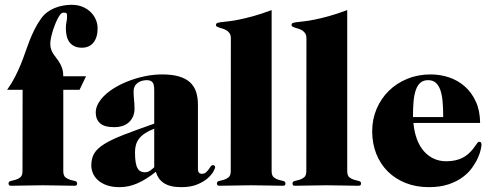

<svg xmlns="http://www.w3.org/2000/svg" viewBox="-20 -772 2059 800"><path d="M243.7 -397.9V-59.1Q243.7 -40.5 252.7 -33.2Q261.7 -25.9 272.5 -22.9Q283.2 -20 292.2 -17.8Q301.3 -15.6 301.3 -7.8Q301.3 -3.9 299.3 -1Q297.4 2 290.5 2Q261.7 2 229.5 1Q197.3 0 159.2 0Q120.6 0 87.9 1Q55.2 2 26.4 2Q19.5 2 17.6 -1Q15.6 -3.9 15.6 -7.8Q15.6 -15.6 24.7 -17.8Q33.7 -20 44.7 -22.9Q55.7 -25.9 64.7 -33.2Q73.7 -40.5 73.7 -59.1L74.2 -397.9H9.8Q29.8 -426.3 43.2 -452.9Q56.6 -479.5 66.9 -504.6Q77.1 -529.8 85.4 -554.2Q93.8 -578.6 103 -602.3Q112.3 -626 123.8 -649.2Q135.3 -672.4 151.9 -695.8Q162.1 -710 176.3 -720.7Q190.4 -731.4 207 -738.3Q223.6 -745.1 241.9 -748.5Q260.3 -752 278.3 -752Q303.7 -752 323.7 -743.7Q343.8 -735.4 357.7 -721.7Q371.6 -708 379.2 -690.4Q386.7 -672.9 386.7 -653.8Q386.7 -616.2 369.4 -594.7Q352.1 -573.2 321.3 -573.2Q302.7 -573.2 289.8 -579.6Q276.9 -585.9 269 -596.9Q261.2 -607.9 257.8 -622.6Q254.4 -637.2 254.4 -653.8Q254.4 -668.9 256.8 -679.7Q259.3 -690.4 259.3 -700.2Q259.3 -707 259 -710.7Q258.8 -714.4 257.3 -716.3Q255.9 -718.3 252.4 -718.8Q249 -719.2 242.7 -719.2Q237.3 -719.2 231.4 -711.9Q225.6 -704.6 219.7 -693.1Q213.9 -681.6 208.3 -667.2Q202.6 -652.8 198.5 -638.4Q194.3 -624 191.9 -611.3Q189.5 -598.6 189.5 -589.8Q189.5 -575.7 193.4 -565.2Q197.3 -554.7 203.4 -545.7Q209.5 -536.6 216.3 -528.1Q223.1 -519.5 229.2 -509Q235.4 -498.5 239.5 -485.4Q243.7 -472.2 243.7 -454.1H338.4L311.5 -397.9Z M622.6 -235.8Q599.1 -226.6 583.7 -216.3Q568.4 -206.1 559.3 -194.1Q550.3 -182.1 546.4 -168.2Q542.5 -154.3 542.5 -137.2Q542.5 -112.3 545.2 -96.2Q547.9 -80.1 553.2 -70.8Q558.6 -61.5 566.2 -57.9Q573.7 -54.2 583.5 -54.2Q596.2 -54.2 606 -61.3Q615.7 -68.4 622.6 -75.2ZM622.6 -397Q622.6 -421.4 615 -429.7Q607.4 -438 592.3 -438Q568.4 -438 552.5 -425.8Q536.6 -413.6 536.6 -391.1Q536.6 -374 538.6 -355.5Q540.5 -336.9 540.5 -318.8Q540.5 -285.2 518.3 -263.7Q496.1 -242.2 455.6 -242.2Q414.1 -242.2 396.5 -258.8Q378.9 -275.4 378.9 -303.2Q378.9 -323.2 390.4 -342.8Q401.9 -362.3 421.6 -379.9Q441.4 -397.5 468.3 -412.4Q495.1 -427.2 525.9 -438.2Q556.6 -449.2 589.8 -455.6Q623 -461.9 655.8 -461.9Q696.8 -461.9 725.3 -453.6Q753.9 -445.3 771.5 -429.2Q789.1 -413.1 796.9 -389.6Q804.7 -366.2 804.7 -335.9V-66.9Q804.7 -58.1 808.8 -53Q813 -47.9 821.3 -47.9Q831.5 -47.9 837.9 -53.5Q844.2 -59.1 849.1 -65.9Q854 -72.8 857.9 -78.4Q861.8 -84 867.7 -84Q871.6 -84 874 -81.1Q876.5 -78.1 876.5 -75.2Q876.5 -71.3 869.4 -57.9Q862.3 -44.4 845.9 -29.8Q829.6 -15.1 802.5 -3.7Q775.4 7.8 735.4 7.8Q710.9 7.8 693.1 3.4Q675.3 -1 662.6 -9.3Q649.9 -17.6 641.8 -29.3Q633.8 -41 629.4 -56.2Q588.9 -23.9 552.5 -8.1Q516.1 7.8 478.5 7.8Q447.3 7.8 424.8 -0.2Q402.3 -8.3 387.9 -21.5Q373.5 -34.7 366.9 -50.8Q360.4 -66.9 360.4 -83Q360.4 -112.3 372.8 -133.1Q385.3 -153.8 415.3 -172.4Q445.3 -190.9 495.6 -210.4Q545.9 -230 622.6 -256.8Z M1111.8 -59.1Q1111.8 -40.5 1120.8 -33.2Q1129.9 -25.9 1140.6 -22.9Q1151.4 -20 1160.4 -17.8Q1169.4 -15.6 1169.4 -7.8Q1169.4 -3.9 1167.5 -1Q1165.5 2 1158.7 2Q1129.9 2 1097.7 1Q1065.4 0 1027.3 0Q988.8 0 956.1 1Q923.3 2 894.5 2Q887.7 2 885.7 -1Q883.8 -3.9 883.8 -7.8Q883.8 -15.6 892.8 -17.8Q901.9 -20 912.6 -22.9Q923.3 -25.9 932.4 -33.2Q941.4 -40.5 941.4 -59.1L941.9 -611.8Q941.9 -624.5 937.3 -632.1Q932.6 -639.6 925.8 -644.3Q918.9 -648.9 910.9 -651.6Q902.8 -654.3 896 -656.2Q889.2 -658.2 884.5 -660.6Q879.9 -663.1 879.9 -668Q879.9 -673.8 885 -676Q890.1 -678.2 901.6 -679.7Q913.1 -681.2 931.4 -683.1Q949.7 -685.1 975.3 -690.2Q1001 -695.3 1034.9 -704.6Q1068.8 -713.9 1111.8 -730Z M1426.8 -59.1Q1426.8 -40.5 1435.8 -33.2Q1444.8 -25.9 1455.6 -22.9Q1466.3 -20 1475.3 -17.8Q1484.4 -15.6 1484.4 -7.8Q1484.4 -3.9 1482.4 -1Q1480.5 2 1473.6 2Q1444.8 2 1412.6 1Q1380.4 0 1342.3 0Q1303.7 0 1271 1Q1238.3 2 1209.5 2Q1202.6 2 1200.7 -1Q1198.7 -3.9 1198.7 -7.8Q1198.7 -15.6 1207.8 -17.8Q1216.8 -20 1227.5 -22.9Q1238.3 -25.9 1247.3 -33.2Q1256.3 -40.5 1256.3 -59.1L1256.8 -611.8Q1256.8 -624.5 1252.2 -632.1Q1247.6 -639.6 1240.7 -644.3Q1233.9 -648.9 1225.8 -651.6Q1217.8 -654.3 1210.9 -656.2Q1204.1 -658.2 1199.5 -660.6Q1194.8 -663.1 1194.8 -668Q1194.8 -673.8 1200 -676Q1205.1 -678.2 1216.6 -679.7Q1228 -681.2 1246.3 -683.1Q1264.6 -685.1 1290.3 -690.2Q1315.9 -695.3 1349.9 -704.6Q1383.8 -713.9 1426.8 -730Z M1826.7 -284.2Q1826.7 -320.3 1824.2 -348.6Q1821.8 -377 1814.7 -397Q1807.6 -417 1795.4 -427.5Q1783.2 -438 1763.7 -438Q1744.1 -438 1731.9 -427.5Q1719.7 -417 1712.6 -397Q1705.6 -377 1703.1 -348.6Q1700.7 -320.3 1700.7 -284.2ZM1702.6 -259.8Q1706.1 -221.7 1717.3 -191.9Q1728.5 -162.1 1746.3 -141.8Q1764.2 -121.6 1787.8 -110.8Q1811.5 -100.1 1839.4 -100.1Q1859.9 -100.1 1876.5 -103.8Q1893.1 -107.4 1906.2 -114Q1919.4 -120.6 1929.9 -129.6Q1940.4 -138.7 1949.7 -149.9Q1961.4 -165 1966.6 -173.1Q1971.7 -181.2 1977.5 -181.2Q1986.3 -181.2 1986.3 -168.9Q1986.3 -164.1 1983.2 -149.2Q1980 -134.3 1971.4 -114.7Q1962.9 -95.2 1947.5 -73.5Q1932.1 -51.8 1907.7 -33.7Q1883.3 -15.6 1848.6 -3.9Q1814 7.8 1766.6 7.8Q1713.9 7.8 1670.2 -9.5Q1626.5 -26.9 1595.5 -57.9Q1564.5 -88.9 1547.6 -131.6Q1530.8 -174.3 1530.8 -225.1Q1530.8 -274.9 1549.1 -318.1Q1567.4 -361.3 1599.9 -393.3Q1632.3 -425.3 1677 -443.6Q1721.7 -461.9 1774.4 -461.9Q1814.5 -461.9 1851.3 -449.5Q1888.2 -437 1916.7 -411.9Q1945.3 -386.7 1962.6 -348.9Q1980 -311 1980.5 -259.8Z"/></svg>

Font: XB Zar
Style: Bold
Weight: 700
Designer: Behnam
Foundry: Irmug
Version: Version 8.005 2009